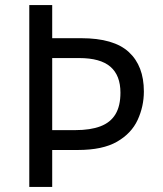

<svg xmlns="http://www.w3.org/2000/svg" viewBox="-20 -734 640 754"><path d="M95 0V-714H185V-584H299Q427 -584 486 -529.5Q545 -475 545 -375Q545 -316 520.5 -263Q496 -210 439.5 -177.5Q383 -145 286 -145H185V0ZM276 -223Q335 -223 374.5 -238Q414 -253 433.5 -285.5Q453 -318 453 -370Q453 -438 413.5 -472Q374 -506 291 -506H185V-223Z"/></svg>

Font: Noto Sans Mono
Style: Regular
Weight: 400
Designer: Monotype Design Team
Foundry: Monotype Imaging Inc.
Version: Version 2.014